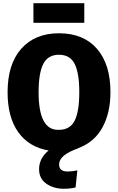

<svg xmlns="http://www.w3.org/2000/svg" viewBox="-20 -919 730 1189"><path d="M502 -778H187V-899H502ZM376 250Q312 250 267 218.5Q222 187 222 129Q222 61 281 13Q159 -8 93 -100.5Q27 -193 27 -348Q27 -522 112 -617.5Q197 -713 345 -713Q497 -713 580.5 -617Q664 -521 664 -348Q664 -220 614 -129Q564 -38 463 -1V0Q346 41 346 99Q346 143 398 143Q428 143 459 136L448 242Q413 250 376 250ZM345 -115Q414 -115 442.5 -172Q471 -229 471 -348Q471 -466 442.5 -523Q414 -580 345 -580Q277 -580 248 -523Q219 -466 219 -348Q219 -115 339 -115Z"/></svg>

Font: Trujillo ExtraBold
Style: Regular
Weight: 800
Designer: Fira Sans original fonts by bBox Type GmbH, Carrois Corporate GbR, & Edenspiekermann AG / Changes by Cristiano Sobral
Foundry: Fira Sans original fonts by bBox Type GmbH, Carrois Corporate GbR, & Edenspiekermann AG / Changes by Cristiano Sobral
Version: Version 4.301;July 28, 2020;FontCreator 13.0.0.2655 64-bit